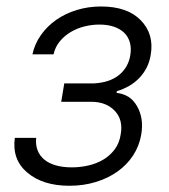

<svg xmlns="http://www.w3.org/2000/svg" viewBox="-20 -573 531 604"><path d="M26.6 -139.2H93.8Q91.6 -117.5 98.2 -100.3Q104.8 -83.1 119.3 -71Q133.9 -58.9 155.9 -52.7Q177.9 -46.5 206.3 -46.5Q231.5 -46.5 257.1 -52.2Q282.7 -57.9 304 -70.3Q325.3 -82.7 340.4 -102.5Q355.5 -122.2 359.7 -150.2Q367.9 -196 341.3 -224.1Q314.6 -252.5 267.8 -252.8H172.6L182.2 -310.7H276.6Q325.6 -313.6 354.6 -337.2Q383.5 -360.8 389.9 -399.1Q393.5 -421.2 388.7 -438.9Q383.9 -456.7 371.3 -469.3Q358.7 -481.9 338.8 -488.8Q318.9 -495.7 292.3 -495.7Q269.9 -495.7 246.6 -490.1Q223.4 -484.4 203.3 -472.7Q183.2 -460.9 168.5 -443.4Q153.8 -425.8 148.4 -402H82Q89.1 -435 108.7 -462.7Q128.2 -490.4 156.8 -510.5Q185.4 -530.5 221.4 -541.5Q257.5 -552.6 297.9 -552.6Q380.7 -552.6 422.9 -509.2Q465.2 -465.9 454.2 -400.9Q450.6 -378.2 441.1 -359.7Q431.5 -341.3 417.4 -326.9Q403.4 -312.5 385.7 -302.4Q367.9 -292.3 347.7 -286.2L346.6 -280.9Q367.9 -278.4 383.9 -268.5Q399.9 -258.5 410.9 -239.3Q432.9 -201.3 424.4 -150.2Q418.3 -114 398.8 -84.2Q379.3 -54.3 349.4 -33.2Q319.6 -12.1 281.1 -0.4Q242.5 11.4 198.5 11.4Q114.7 11.4 65.7 -30.2Q17.4 -71 26.6 -139.2Z"/></svg>

Font: Inter P Light
Style: Italic
Weight: 300
Italic angle: 9.39999°
Designer: Rasmus Andersson
Foundry: rsms
Version: Version 3.018;git-588b23468